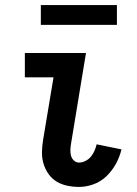

<svg xmlns="http://www.w3.org/2000/svg" viewBox="-20 -729 540 757"><path d="M292 8Q268 8 244.5 3Q221 -2 202.5 -13.5Q184 -25 171 -43.5Q158 -62 151.5 -84Q145 -106 145.5 -130Q146 -154 150 -178L191 -424H78V-520H319L260 -162Q258 -150 257.5 -138Q257 -126 260 -115Q263 -104 271.5 -96Q280 -88 292 -88Q304 -88 317 -94.5Q330 -101 338.5 -111.5Q347 -122 352.5 -134.5Q358 -147 361 -160L459 -140Q452 -111 437.5 -84Q423 -57 400.5 -35Q378 -13 349 -2.5Q320 8 292 8ZM141 -631V-709H441V-631Z"/></svg>

Font: Iosevka Gothic
Style: Bold Italic
Weight: 700
Italic angle: -9°
Monospace: yes
Designer: Belleve Invis
Foundry: Belleve Invis
Version: Version 15.5.1; ttfautohint (v1.8.4)